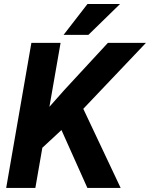

<svg xmlns="http://www.w3.org/2000/svg" viewBox="-20 -921 735 941"><path d="M281.2 -283.7 187.5 -196.8 153.3 0H10.3L133.8 -710.9H276.9L222.2 -397.5L294.9 -479.5L508.8 -710.9H695.3L388.2 -387.7L571.3 0H408.2ZM408.7 -901.4H568.4L413.1 -750H291.5Z"/></svg>

Font: RobotoInd
Style: Bold Italic
Weight: 700
Italic angle: -12°
Designer: Google
Version: Version 2.001150; 2014